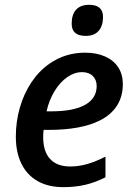

<svg xmlns="http://www.w3.org/2000/svg" viewBox="-20 -769 551 799"><path d="M45.9 -200.2Q45.9 -263.2 62.7 -321.5Q79.6 -379.9 111.3 -427.2Q143.1 -474.6 186.5 -504.4Q252 -549.8 334 -549.8Q381.8 -549.8 417.5 -533.9Q453.1 -518.1 472.2 -488.5Q491.2 -459 491.2 -419.4Q491.2 -367.7 466.8 -329.3Q442.4 -291 394.5 -267.1Q316.4 -228.5 183.6 -228.5H161.6Q159.7 -216.8 159.7 -198.7Q159.7 -138.7 188.5 -107.4Q217.3 -76.2 272.5 -76.2Q307.1 -76.2 342.5 -86.2Q377.9 -96.2 418.9 -117.2V-31.2Q375.5 -9.3 334.2 0.2Q293 9.8 243.2 9.8Q181.2 9.8 137 -15.1Q92.8 -40 69.3 -87.4Q45.9 -134.8 45.9 -200.2ZM382.3 -411.1Q382.3 -436.5 366.2 -452.6Q350.1 -468.8 321.3 -468.8Q289.6 -468.8 259.5 -447.8Q229.5 -426.8 206.8 -389.4Q184.1 -352.1 173.8 -305.7H193.4Q286.1 -305.7 334.2 -332.8Q382.3 -359.9 382.3 -411.1ZM278.3 -670.4Q278.3 -709 296.9 -729Q315.4 -749 351.1 -749Q408.7 -749 408.7 -698.7Q408.7 -660.6 390.1 -640.1Q371.6 -619.6 336.9 -619.6Q307.1 -619.6 292.7 -632.3Q278.3 -645 278.3 -670.4Z"/></svg>

Font: Viking Open Sans Light
Style: Bold Italic
Weight: 600
Italic angle: -12°
Foundry: Ascender Corporation
Version: Version 2.000